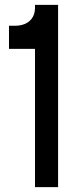

<svg xmlns="http://www.w3.org/2000/svg" viewBox="-20 -770 338 790"><path d="M124 0V-569H17V-664H40Q80 -664 102 -684Q124 -704 124 -739V-750H219V0Z"/></svg>

Font: Mohave Light Medium
Style: Regular
Weight: 500
Version: Version 2.003